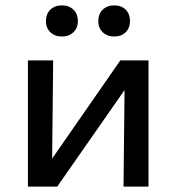

<svg xmlns="http://www.w3.org/2000/svg" viewBox="-20 -695 657 715"><path d="M135 0V-48L428 -470H486V-420L193 0ZM84 0V-470H178L173 0ZM440 0 445 -470H533V0ZM211 -559Q184 -559 167.5 -575Q151 -591 151 -616Q151 -643 167.5 -659Q184 -675 211 -675Q237 -675 253.5 -659Q270 -643 270 -616Q270 -591 253.5 -575Q237 -559 211 -559ZM406 -559Q379 -559 362.5 -575Q346 -591 346 -616Q346 -643 362.5 -659Q379 -675 406 -675Q432 -675 448 -659Q464 -643 464 -616Q464 -591 448 -575Q432 -559 406 -559Z"/></svg>

Font: Ysabeau SC SemiBold
Style: Regular
Weight: 600
Designer: Christian Thalmann (Catharsis Fonts)
Version: Version 2.001;gftools[0.9.30]; featfreeze: smcp